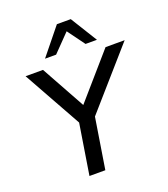

<svg xmlns="http://www.w3.org/2000/svg" viewBox="-165 -1055 1027 1171"><g transform="rotate(-20 348.5 -469.0)"><path d="M212 0 270 -364 281 -298 54 -705H167L334 -403H310L573 -705H697L340 -298L373 -364L315 0ZM202 -765 342 -938H432L539 -765H465L383 -877L274 -765Z"/></g></svg>

Font: Nunito Sans 12pt SemiBold
Style: Italic
Weight: 600
Italic angle: -9°
Designer: Vernon Adams
Foundry: Vernon Adams
Version: Version 3.101;gftools[0.9.27]